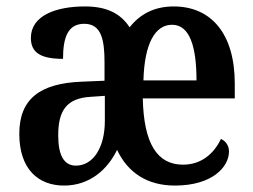

<svg xmlns="http://www.w3.org/2000/svg" viewBox="-20 -567 788 597"><path d="M179 10C260 10 315 -41 344 -101C378 -29 439 10 524 10C640 10 692 -48 692 -96C692 -115 681 -129 667 -135C645 -89 606 -55 549 -55C469 -55 427 -120 424 -261H710V-307C710 -463 636 -547 520 -547C460 -547 415 -523 383 -482C354 -527 309 -547 244 -547C153 -547 76 -518 76 -449C76 -403 107 -384 176 -384C176 -447 189 -493 242 -493C295 -493 305 -444 305 -373V-316L234 -313C104 -308 40 -259 40 -151C40 -40 100 10 179 10ZM591 -317H426C429 -431 462 -490 515 -490C570 -490 591 -422 591 -317ZM216 -52C179 -52 161 -84 161 -146C161 -222 186 -262 263 -266L306 -269V-191C306 -107 269 -52 216 -52Z"/></svg>

Font: Noto Serif Armenian Condensed SemiBold
Style: Regular
Weight: 600
Width: 3
Designer: Monotype Design Team
Foundry: Monotype Imaging Inc.
Version: Version 2.008